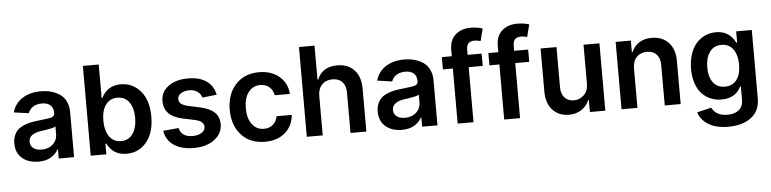

<svg xmlns="http://www.w3.org/2000/svg" viewBox="-53 -1047 6218 1549"><g transform="rotate(-5 3056.5 -272.5)"><path d="M223.1 11.2Q142.1 11.2 91.3 -31.7Q40.5 -74.7 40.5 -152.8Q40.5 -188.5 52.2 -216.1Q64 -243.7 82.5 -261.2Q101.1 -278.8 129.2 -291Q157.2 -303.2 184.8 -309.1Q212.4 -314.9 247.6 -318.8Q253.9 -319.3 265.6 -320.8Q340.8 -328.6 359.4 -335.9Q382.3 -345.2 382.3 -367.7V-370.1Q382.3 -410.6 358.4 -432.4Q334.5 -454.1 290 -454.1Q245.6 -454.1 217 -434.6Q188.5 -415 178.2 -384.8L58.1 -401.9Q79.1 -475.1 140.4 -513.9Q201.7 -552.7 289.6 -552.7Q322.3 -552.7 352.5 -547.1Q382.8 -541.5 412.4 -527.8Q441.9 -514.2 463.4 -493.4Q484.9 -472.7 498 -439.7Q511.2 -406.7 511.2 -365.2V0H387.2V-74.7H383.3Q363.8 -37.1 323.5 -12.9Q283.2 11.2 223.1 11.2ZM256.3 -83.5Q313 -83.5 347.9 -116.2Q382.8 -148.9 382.8 -195.8V-259.8Q366.7 -246.6 265.1 -233.4Q164.6 -218.8 164.6 -155.3Q164.6 -120.6 189.7 -102.1Q214.8 -83.5 256.3 -83.5Z M646 0V-727.1H774.4V-455.1H779.8Q828.1 -552.7 935.5 -552.7Q1033.7 -552.7 1097.2 -478.3Q1160.6 -403.8 1160.6 -272Q1160.6 -140.6 1097.9 -65.4Q1035.2 9.8 936 9.8Q828.1 9.8 779.8 -85.9H772.5V0ZM900.4 -95.7Q962.4 -95.7 996.1 -144.8Q1029.8 -193.8 1029.8 -272.9Q1029.8 -351.6 996.3 -399.4Q962.9 -447.3 900.4 -447.3Q839.4 -447.3 805.7 -400.4Q772 -353.5 772 -272.9Q772 -192.4 805.9 -144Q839.8 -95.7 900.4 -95.7Z M1701.2 -401.4 1584 -388.7Q1576.2 -418 1550.5 -437.3Q1524.9 -456.5 1483.4 -456.5Q1442.9 -456.5 1416 -439Q1389.2 -421.4 1389.6 -394Q1389.2 -370.1 1407.2 -355.2Q1425.3 -340.3 1466.3 -331.1L1559.6 -311Q1637.2 -293.9 1674.8 -257.8Q1712.4 -221.7 1712.9 -163.6Q1712.4 -85.9 1647.5 -37.6Q1582.5 10.7 1480 10.7Q1380.4 10.7 1319.3 -31.2Q1258.3 -73.2 1246.1 -148.9L1371.6 -160.6Q1388.7 -86.4 1479.5 -86.4Q1524.9 -86.4 1553 -105Q1581.1 -123.5 1581.1 -151.9Q1581.1 -197.8 1507.8 -213.9L1414.6 -233.4Q1260.3 -265.1 1261.2 -387.2Q1260.7 -462.4 1321.8 -507.6Q1382.8 -552.7 1481.9 -552.7Q1575.7 -552.7 1631.6 -512.5Q1687.5 -472.2 1701.2 -401.4Z M2057.1 10.7Q1936.5 10.7 1866 -67.1Q1795.4 -145 1795.4 -270.5Q1795.4 -396.5 1866.5 -474.6Q1937.5 -552.7 2056.2 -552.7Q2155.8 -552.7 2219.7 -499Q2283.7 -445.3 2290.5 -356.4H2167.5Q2159.7 -397.9 2131.3 -423.3Q2103 -448.7 2058.1 -448.7Q1998 -448.7 1961.9 -401.6Q1925.8 -354.5 1925.8 -272.9Q1925.8 -189.9 1961.7 -142.1Q1997.6 -94.2 2058.1 -94.2Q2101.1 -94.2 2130.1 -118.7Q2159.2 -143.1 2167.5 -186.5H2290.5Q2283.2 -98.1 2220.7 -43.7Q2158.2 10.7 2057.1 10.7Z M2524.9 -319.8V0H2396V-727.1H2522V-452.6H2528.3Q2569.3 -552.7 2690.4 -552.7Q2776.9 -552.7 2827.6 -498.8Q2878.4 -444.8 2878.4 -347.2V0H2750V-327.6Q2750 -382.8 2721.7 -413.3Q2693.4 -443.8 2642.6 -443.8Q2589.8 -443.8 2557.4 -410.9Q2524.9 -377.9 2524.9 -319.8Z M3166 11.2Q3085 11.2 3034.2 -31.7Q2983.4 -74.7 2983.4 -152.8Q2983.4 -188.5 2995.1 -216.1Q3006.8 -243.7 3025.4 -261.2Q3043.9 -278.8 3072 -291Q3100.1 -303.2 3127.7 -309.1Q3155.3 -314.9 3190.4 -318.8Q3196.8 -319.3 3208.5 -320.8Q3283.7 -328.6 3302.2 -335.9Q3325.2 -345.2 3325.2 -367.7V-370.1Q3325.2 -410.6 3301.3 -432.4Q3277.3 -454.1 3232.9 -454.1Q3188.5 -454.1 3159.9 -434.6Q3131.3 -415 3121.1 -384.8L3001 -401.9Q3022 -475.1 3083.3 -513.9Q3144.5 -552.7 3232.4 -552.7Q3265.1 -552.7 3295.4 -547.1Q3325.7 -541.5 3355.2 -527.8Q3384.8 -514.2 3406.2 -493.4Q3427.7 -472.7 3440.9 -439.7Q3454.1 -406.7 3454.1 -365.2V0H3330.1V-74.7H3326.2Q3306.6 -37.1 3266.4 -12.9Q3226.1 11.2 3166 11.2ZM3199.2 -83.5Q3255.9 -83.5 3290.8 -116.2Q3325.7 -148.9 3325.7 -195.8V-259.8Q3309.6 -246.6 3208 -233.4Q3107.4 -218.8 3107.4 -155.3Q3107.4 -120.6 3132.6 -102.1Q3157.7 -83.5 3199.2 -83.5Z M3859.4 -545.4V-445.8H3746.1V0H3617.7V-445.8H3537.1V-545.4H3617.7V-597.2Q3617.7 -676.3 3665.5 -718.8Q3713.4 -761.2 3788.1 -761.2Q3844.2 -761.2 3885.7 -746.6L3859.9 -647Q3835.4 -654.8 3812 -654.8Q3777.3 -654.8 3761.7 -638.2Q3746.1 -621.6 3746.1 -588.4V-545.4Z M4236.3 -545.4V-445.8H4123V0H3994.6V-445.8H3914.1V-545.4H3994.6V-597.2Q3994.6 -676.3 4042.5 -718.8Q4090.3 -761.2 4165 -761.2Q4221.2 -761.2 4262.7 -746.6L4236.8 -647Q4212.4 -654.8 4189 -654.8Q4154.3 -654.8 4138.7 -638.2Q4123 -621.6 4123 -588.4V-545.4Z M4684.6 -229.5V-545.4H4813.5V0H4688.5V-97.2H4683.1Q4663.6 -49.8 4620.8 -21.2Q4578.1 7.3 4519 7.3Q4437 7.3 4387 -47.1Q4336.9 -101.6 4336.9 -198.2V-545.4H4465.8V-218.3Q4465.8 -166.5 4493.7 -135.7Q4521.5 -105 4568.4 -105Q4614.7 -105 4649.7 -137.9Q4684.6 -170.9 4684.6 -229.5Z M5073.7 -319.8V0H4944.8V-545.4H5067.9V-452.6H5074.2Q5093.3 -499.5 5135.3 -526.1Q5177.2 -552.7 5236.8 -552.7Q5322.8 -552.7 5373.5 -498.3Q5424.3 -443.8 5423.8 -347.2V0H5294.9V-327.6Q5294.9 -382.3 5266.8 -413.1Q5238.8 -443.8 5189 -443.8Q5137.2 -443.8 5105.5 -410.9Q5073.7 -377.9 5073.7 -319.8Z M5791.5 215.8Q5692.4 215.8 5630.9 177.5Q5569.3 139.2 5550.8 78.1L5666.5 50.3Q5700.2 118.7 5793.5 118.7Q5851.6 118.7 5885.7 90.8Q5919.9 63 5919.9 5.4V-98.1H5913.6Q5868.2 -7.8 5756.8 -7.8Q5709 -7.8 5668.5 -24.7Q5627.9 -41.5 5597.2 -74Q5566.4 -106.4 5549.1 -158Q5531.7 -209.5 5531.7 -274.4Q5531.7 -339.8 5549.3 -393.1Q5566.9 -446.3 5597.4 -481Q5627.9 -515.6 5668.9 -534.2Q5710 -552.7 5757.3 -552.7Q5865.2 -552.7 5913.6 -455.1H5920.9V-545.4H6047.4V8.8Q6047.4 109.9 5977.1 162.8Q5906.7 215.8 5791.5 215.8ZM5792.5 -108.9Q5853.5 -108.9 5887.2 -152.8Q5920.9 -196.8 5920.9 -275.4Q5920.9 -354.5 5887.2 -400.9Q5853.5 -447.3 5792.5 -447.3Q5730.5 -447.3 5696.8 -399.9Q5663.1 -352.5 5663.1 -275.4Q5663.1 -198.2 5696.5 -153.6Q5730 -108.9 5792.5 -108.9Z"/></g></svg>

Font: Interop SemBd
Style: Regular
Weight: 600
Designer: Rasmus Andersson, Google, Jang Haemin
Foundry: jhaemin
Version: Version 1.007